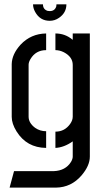

<svg xmlns="http://www.w3.org/2000/svg" viewBox="-20 -687 474 888"><path d="M132.8 -667H178.7Q178.7 -643.6 200.2 -636.7Q206.1 -635.7 210 -635.7Q233.4 -635.7 240.2 -657.2Q241.2 -663.1 241.2 -667H287.1Q287.1 -627.9 252.9 -604.5Q233.4 -590.8 210 -590.8Q165 -590.8 142.6 -631.8Q132.8 -649.4 132.8 -667ZM24.4 180.7 44.9 104.5H228.5Q283.2 102.5 308.6 61.5Q316.4 47.9 316.4 37.1V-33.2Q276.4 -4.9 236.3 -2.9V-78.1Q279.3 -78.1 304.7 -114.3Q316.4 -130.9 316.4 -147.5V-386.7Q316.4 -423.8 275.4 -445.3Q255.9 -455.1 236.3 -455.1V-532.2Q280.3 -532.2 313.5 -504.9Q315.4 -503.9 316.4 -502.9V-532.2H395.5V37.1Q395.5 79.1 357.4 124Q309.6 179.7 239.3 180.7ZM34.2 -146.5V-390.6Q35.2 -436.5 75.2 -480.5Q123 -531.2 193.4 -532.2V-455.1Q145.5 -455.1 121.1 -414.1Q112.3 -399.4 112.3 -387.7V-147.5Q112.3 -118.2 142.6 -95.7Q165 -80.1 193.4 -80.1V-2.9Q103.5 -3.9 56.6 -79.1Q34.2 -115.2 34.2 -146.5Z"/></svg>

Font: Post No Bills Colombo
Style: SemiBold
Weight: 700
Designer: Kosala Senevirathne, Siva Puranthara, Lasantha Premarathna, Tharique Azeez
Foundry: Mooniak
Version: Version 1.220 ; ttfautohint (v1.5)